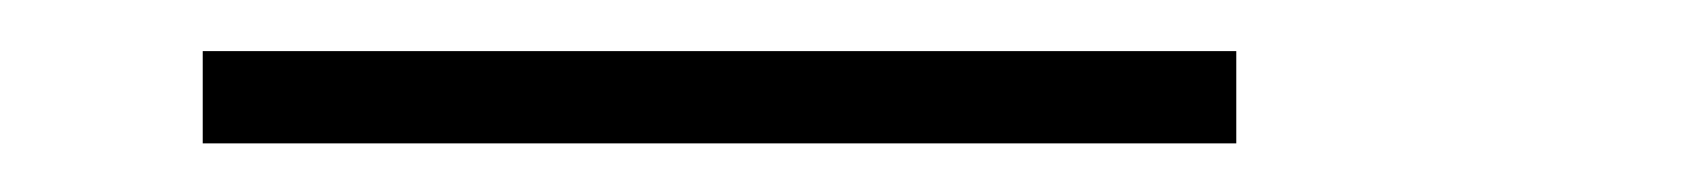

<svg xmlns="http://www.w3.org/2000/svg" viewBox="-20 61 676 77"><path d="M61.3 118.5V81.5H475.8V118.5Z"/></svg>

Font: Playfair 5pt SemiExpanded Light SemiBold
Style: Regular
Weight: 600
Version: Version 2.001;gftools[0.9.30]